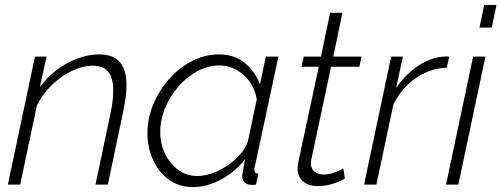

<svg xmlns="http://www.w3.org/2000/svg" viewBox="-20 -750 2037 780"><path d="M122 -520H169L142 -396Q171 -436 210 -465.5Q249 -495 294 -512Q339 -529 382 -529Q422 -529 446.5 -514.5Q471 -500 482.5 -472Q494 -444 494 -404Q494 -381 490.5 -355Q487 -329 481 -299L418 0H368L429 -290Q435 -318 437.5 -341Q440 -364 440 -383Q440 -434 419.5 -458.5Q399 -483 357 -483Q316 -483 272 -462Q228 -441 190.5 -404.5Q153 -368 130 -322L62 0H12Z M764 10Q707 10 665.5 -20.5Q624 -51 601.5 -101Q579 -151 579 -209Q579 -270 603 -327Q627 -384 667.5 -429.5Q708 -475 760 -502Q812 -529 869 -529Q934 -529 976 -493Q1018 -457 1036 -407L1060 -520H1111L1015 -72Q1014 -69 1013.5 -66Q1013 -63 1013 -60Q1013 -45 1030 -45L1020 0Q1014 0 1009 1Q1004 2 1000 1Q982 0 973 -10Q964 -20 964 -34Q964 -39 965 -45Q966 -51 968.5 -64.5Q971 -78 976 -104Q936 -52 878.5 -21Q821 10 764 10ZM782 -35Q810 -35 841.5 -46Q873 -57 902.5 -76.5Q932 -96 954.5 -121.5Q977 -147 987 -175L1023 -346Q1018 -383 997 -414Q976 -445 943.5 -464.5Q911 -484 871 -484Q824 -484 780.5 -460Q737 -436 703.5 -397Q670 -358 650.5 -310.5Q631 -263 631 -215Q631 -166 650.5 -125.5Q670 -85 704 -60Q738 -35 782 -35Z M1189 -65Q1189 -70 1189.5 -76Q1190 -82 1191 -87L1275 -479H1205L1214 -520H1284L1321 -698H1371L1334 -520H1449L1440 -479H1325L1250 -127Q1246 -110 1244.5 -101.5Q1243 -93 1243 -87Q1243 -64 1258 -52.5Q1273 -41 1293 -41Q1313 -41 1330 -46.5Q1347 -52 1359.5 -57.5Q1372 -63 1375 -65L1381 -25Q1376 -21 1359.5 -13.5Q1343 -6 1320 0Q1297 6 1270 6Q1235 6 1212 -12.5Q1189 -31 1189 -65Z M1569 -520H1617L1589 -392Q1629 -450 1680 -483.5Q1731 -517 1782 -520Q1789 -521 1795 -520.5Q1801 -520 1805 -520L1795 -475Q1729 -473 1670.5 -433.5Q1612 -394 1578 -325L1509 0H1459Z M1902 -520H1952L1842 0H1792ZM1947 -730H1997L1978 -638H1928Z"/></svg>

Font: Raleway Thin Light
Style: Italic
Weight: 300
Italic angle: -12°
Version: Version 4.026